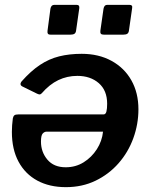

<svg xmlns="http://www.w3.org/2000/svg" viewBox="-20 -762 624 792"><path d="M307 -728 294 -637Q293 -627 287.5 -623Q282 -619 270 -619H190Q180 -619 177.5 -623Q175 -627 176 -635L188 -726Q191 -742 204 -742H296Q309 -742 307 -728ZM525 -728 512 -637Q511 -627 505.5 -623Q500 -619 488 -619H409Q399 -619 396 -623Q393 -627 394 -635L407 -726Q410 -742 422 -742H514Q528 -742 525 -728ZM317 -540Q387 -540 440 -511Q493 -482 522 -430.5Q551 -379 551 -311Q551 -250 530 -192Q509 -134 469 -88.5Q429 -43 374 -16.5Q319 10 252 10Q184 10 134 -17Q84 -44 56.5 -95Q29 -146 29 -218Q29 -232 30 -245.5Q31 -259 33 -274Q35 -283 39.5 -286.5Q44 -290 55 -290H407Q416 -290 419 -302Q422 -314 422 -334Q422 -389 387.5 -419Q353 -449 299 -449Q257 -449 220.5 -431.5Q184 -414 152 -377Q147 -372 142.5 -372.5Q138 -373 132 -376L75 -404Q58 -411 69 -426Q107 -469 144.5 -494Q182 -519 224 -529.5Q266 -540 317 -540ZM173 -219Q163 -219 156 -211Q149 -203 149 -178Q149 -135 175.5 -103.5Q202 -72 251 -72Q292 -72 325 -92.5Q358 -113 379.5 -146.5Q401 -180 405 -219Z"/></svg>

Font: Libre Franklin SemiBold
Style: Italic
Weight: 600
Italic angle: -8°
Designer: Pablo Impallari, Rodrigo Fuenzalida, Nhung Nguyen
Foundry: Impallari Type
Version: Version 3.000